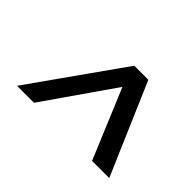

<svg xmlns="http://www.w3.org/2000/svg" viewBox="-74 -884 743 743"><g transform="rotate(45 297.5 -512.0)"><path d="M319 -700H396L558 -324H464L331 -642H367L146 -324H53Z"/></g></svg>

Font: Pathway Extreme 8pt Thin 12pt SemiBold
Style: Italic
Weight: 600
Italic angle: -8°
Version: Version 1.001;gftools[0.9.26]